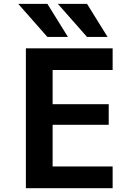

<svg xmlns="http://www.w3.org/2000/svg" viewBox="-20 -983 677 1003"><path d="M75.2 -962.9H227.5L335 -790H227.5ZM115.2 0V-730.5H568.4V-617.2H254.9V-438.5H547.9V-331.1H254.9V-113.3H568.4V0ZM282.2 -962.9H434.6L542 -790H434.6Z"/></svg>

Font: GenEi M Gothic v2 Bold
Style: Regular
Weight: 700
Version: Version 2.0